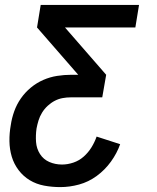

<svg xmlns="http://www.w3.org/2000/svg" viewBox="-20 -540 640 783"><path d="M226 223Q192 223 160 217Q128 211 101.5 195Q75 179 56 154Q37 129 28 99Q19 69 18.5 36Q18 3 24 -30Q28 -58 38 -86Q48 -114 65 -138.5Q82 -163 105.5 -182.5Q129 -202 156.5 -214Q184 -226 213 -230.5Q242 -235 270 -235H299L131 -428L146 -520H547L532 -428H245L413 -235L397 -143H269Q252 -143 235.5 -140Q219 -137 203.5 -129Q188 -121 174.5 -108.5Q161 -96 151.5 -80.5Q142 -65 137 -48.5Q132 -32 129 -16Q125 12 127 39Q129 66 143 88Q157 110 181 120.5Q205 131 233 131Q256 131 279.5 123Q303 115 321.5 98.5Q340 82 353 61Q366 40 374 17L470 48Q457 85 432.5 119Q408 153 374.5 177.5Q341 202 302.5 212.5Q264 223 226 223Z"/></svg>

Font: Iosevka Aile Semibold
Style: Italic
Weight: 600
Italic angle: -9°
Designer: Belleve Invis
Foundry: Belleve Invis
Version: Version 31.1.0; ttfautohint (v1.8.4)